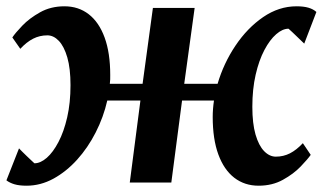

<svg xmlns="http://www.w3.org/2000/svg" viewBox="-25 -580 1025 610"><path d="M666.3 -313.7Q685.4 -378.8 723.1 -435Q760.8 -491.2 810.9 -525.6Q861 -560 917.2 -560Q939.7 -560 955 -555.5Q970.3 -551 980.2 -542L941.6 -441.4Q936.8 -445.9 930.4 -452.2Q923.9 -458.5 916.8 -465.3Q909.7 -472.2 903.2 -478.3Q896.8 -484.5 891.7 -488.8Q872.6 -488.8 852.5 -471.3Q832.3 -453.8 815 -421.1Q797.7 -388.4 787.2 -342.6Q776.7 -296.8 776.7 -240.7Q776.7 -188 786.8 -152.7Q797 -117.5 814.1 -99.9Q831.2 -82.3 851.3 -82.3Q875.6 -82.3 896.3 -92.9Q917.1 -103.6 937.2 -125.1L962.2 -88Q952.8 -74.5 930.3 -51Q907.8 -27.5 873.9 -8.8Q840.1 10 796.6 10Q752.1 10 719.3 -15.3Q686.5 -40.7 668.7 -89.3Q650.8 -138 650.8 -208.3Q650.8 -221 651.8 -234.1Q652.8 -247.1 654.8 -260.5H553.4L519.3 0H387.3L421.1 -260.5H315.8Q303.9 -208 279.1 -159.4Q254.4 -110.8 220 -72.7Q185.6 -34.7 144.7 -12.3Q103.7 10 59.4 10Q36.4 10 21.1 5.5Q5.9 1 -4.6 -7L35.4 -108.6Q39.7 -104.1 46 -97.8Q52.3 -91.5 59.4 -84.7Q66.5 -77.8 73.1 -71.7Q79.6 -65.5 84.3 -61.2Q103.6 -61.2 123.7 -78.7Q143.7 -96.2 160.8 -128.9Q178 -161.6 188.5 -207.4Q199 -253.2 199 -309.3Q199 -362.3 188.9 -397.4Q178.7 -432.5 162 -450.1Q145.3 -467.7 125.5 -467.7Q101.2 -467.7 80.3 -457.1Q59.4 -446.4 39.5 -424.9L14.2 -461Q23.4 -475 45.9 -498.5Q68.4 -522 102.4 -541Q136.4 -560 179.7 -560Q224.4 -560 257 -534.7Q289.7 -509.3 307.4 -460.7Q325.2 -412 325.2 -341.7Q325.2 -334.6 325.1 -327.5Q324.9 -320.5 323.9 -313.7H428L460.8 -554.8H593.4L560.3 -313.7Z"/></svg>

Font: Merriweather 7pt Light
Style: Italic
Weight: 300
Italic angle: -7.8°
Designer: Eben Sorkin
Foundry: Eben Sorkin
Version: Version 2.200;gftools[0.9.31]